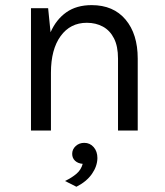

<svg xmlns="http://www.w3.org/2000/svg" viewBox="-20 -510 644 750"><path d="M518 0H441V-281Q441 -329.5 425.2 -360.2Q409.5 -391 382 -406Q354.5 -421 319 -421Q254.5 -421 216.8 -369Q179 -317 179 -226V0H101V-478H168L177.5 -384Q199.5 -434 239.2 -462Q279 -490 338 -490Q423 -490 470.5 -433.5Q518 -377 518 -281ZM278.5 219.5 234 197Q261 184 279 168.5Q297 153 303 130Q284.5 128.5 273.2 118Q262 107.5 262 91Q262 73 275.8 60.5Q289.5 48 309 48Q331.5 48 346 64.8Q360.5 81.5 360.5 107.5Q360 139.5 339 169.5Q318 199.5 278.5 219.5Z"/></svg>

Font: Betina Sans
Style: Regular
Weight: 400
Designer: Jonathan Pinhorn (font) & Cristiano Sobral (main changes)
Version: Version 2.001;April 28, 2021;FontCreator 13.0.0.2655 32-bit;